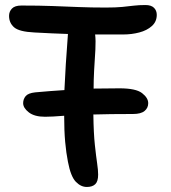

<svg xmlns="http://www.w3.org/2000/svg" viewBox="-20 -730 678 763"><path d="M159 -266Q117 -266 94.5 -283.5Q72 -301 72 -320Q72 -336 82 -348Q92 -360 120 -363Q150 -366 179 -368Q208 -370 236 -372Q238 -419 241.5 -474.5Q245 -530 250 -595Q218 -596 185.5 -597.5Q153 -599 116 -601Q56 -604 36 -621.5Q16 -639 16 -667Q16 -684 27.5 -696Q39 -708 65 -708Q136 -708 189.5 -706Q243 -704 292.5 -702Q342 -700 400 -700Q441 -700 466 -702.5Q491 -705 511.5 -707.5Q532 -710 558 -710Q581 -710 592 -699Q603 -688 603 -671Q603 -644 583.5 -626.5Q564 -609 533.5 -601Q503 -593 470 -593Q439 -593 411 -593Q383 -593 358 -593Q361 -570 359 -532Q356 -488 354 -449.5Q352 -411 352 -378Q404 -379 455 -379Q520 -379 544.5 -360Q569 -341 569 -320Q569 -301 554.5 -289Q540 -277 509 -277Q462 -277 422.5 -276.5Q383 -276 351 -275Q352 -200 357 -154Q362 -108 366 -81Q370 -54 370 -36Q370 -9 358.5 2Q347 13 325 13Q301 13 281 -8Q261 -29 250 -87Q243 -122 239 -166Q235 -210 235 -270Q210 -268 191.5 -267Q173 -266 159 -266Z"/></svg>

Font: Shantell Sans Normal
Style: Regular
Weight: 500
Designer: Stephen Nixon, Anya Danilova, Shantell Martin
Foundry: Arrow Type
Version: Version 1.009;[a7da0bfa3]